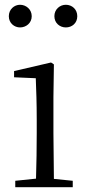

<svg xmlns="http://www.w3.org/2000/svg" viewBox="-20 -785 368 805"><path d="M64 -670C89 -670 113 -688 113 -717C113 -746 89 -765 64 -765C40 -765 17 -746 17 -717C17 -688 40 -670 64 -670ZM256 -670C282 -670 304 -688 304 -717C304 -746 282 -765 256 -765C231 -765 208 -746 208 -717C208 -688 231 -670 256 -670ZM130 0H285V-27L206 -35L204 -227V-378L206 -515L194 -523L39 -487V-461L130 -457C132 -407 134 -352 134 -285V-227C134 -173 133 -91 131 -36L44 -27V0Z"/></svg>

Font: Noto Serif JP Light
Style: Regular
Weight: 300
Designer: Ryoko NISHIZUKA 西塚涼子 (kana & ideographs); Frank Grießhammer (Latin, Greek & Cyrillic); Wenlong ZHANG 张文龙 (bopomofo); San
Foundry: Adobe
Version: Version 2.001;hotconv 1.1.0;makeotfexe 2.6.0